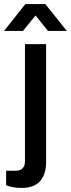

<svg xmlns="http://www.w3.org/2000/svg" viewBox="-56 -743 349 945"><path d="M-36.1 -590.8 68.8 -723.1H167L272.9 -590.8H180.2L119.1 -667L57.1 -590.8ZM50.8 182.1Q8.8 182.1 -25.9 168.9V97.2H22Q43.5 97.2 55.2 85.2Q66.9 73.2 66.9 50.8V-525.9H170.9V56.2Q170.9 81.5 165 103Q159.2 124.5 146 142.8Q132.8 161.1 108.4 171.6Q84 182.1 50.8 182.1Z"/></svg>

Font: Archivo Medium
Style: Regular
Weight: 500
Designer: Hector Gatti
Foundry: Omnibus-Type
Version: Version 2.001